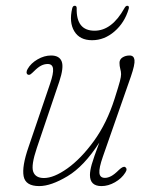

<svg xmlns="http://www.w3.org/2000/svg" viewBox="-20 -638 528 666"><path d="M414 -58.5Q423.5 -52.5 414.5 -39Q402 -19 378.8 -5.8Q355.5 7.5 332 7.5Q292 7.5 292 -31Q292 -45.5 298.2 -67.8Q304.5 -90 324.5 -143.5Q271.5 -61 214.2 -26.8Q157 7.5 116 7.5Q68.5 7.5 62 -26.5Q55.5 -60.5 79 -128L153.5 -347Q166 -383.5 164 -399.8Q162 -416 145.5 -416Q134 -416 123 -410.5Q112 -405 98 -391Q90.5 -383.5 85.8 -380.2Q81 -377 76 -379.5Q72 -382 72.2 -387.8Q72.5 -393.5 76 -399Q87 -418.5 110.2 -432Q133.5 -445.5 157 -445.5Q186 -445.5 194 -424.8Q202 -404 185.5 -354.5L107.5 -124Q87.5 -64.5 95.2 -42.5Q103 -20.5 132.5 -20.5Q167 -20.5 214 -54Q261 -87.5 305.8 -149Q350.5 -210.5 377.5 -295.5Q392 -341 396 -356.5Q400 -372 400 -380.5Q400 -389.5 397.2 -399.2Q394.5 -409 394.5 -420Q394.5 -432 405 -438.8Q415.5 -445.5 429.5 -445.5Q444.5 -445.5 446.5 -430Q448.5 -414.5 434 -372.5L337 -95Q323 -55 324.8 -38Q326.5 -21 344 -21Q354 -21 365.5 -27Q377 -33 393 -49Q407.5 -62.5 414 -58.5ZM308 -531.5Q368 -531.5 411.5 -609.5Q416 -618 421.5 -618Q429 -618 426.5 -607.5Q412.5 -559.5 377.2 -529Q342 -498.5 299.5 -498.5Q256.5 -498.5 237.8 -529.5Q219 -560.5 230.5 -609Q232.5 -618 239.5 -618Q246 -618 246 -609.5Q244 -531.5 308 -531.5Z"/></svg>

Font: Fraunces 72pt S100 Thin
Style: Italic
Weight: 100
Italic angle: -16°
Version: Version 1.000; ttfautohint (v1.8.3)